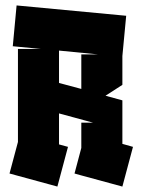

<svg xmlns="http://www.w3.org/2000/svg" viewBox="-20 -686 524 706"><path d="M191 0 15 -48 46 -164V-506H131L27 -516L41 -666L444 -628L430 -480V-374L368 -334L430 -317V-157L469 -146L430 0L279 -41L254 -48L279 -142V-235H322L197 -269V-155L230 -146ZM279 -486H340L197 -500V-381L279 -359Z"/></svg>

Font: Blaka Ink
Style: Regular
Weight: 400
Designer: Mohamed Gaber
Foundry: Kief Type Foundry
Version: Version 1.003; ttfautohint (v1.8.4.7-5d5b)